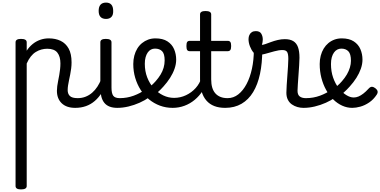

<svg xmlns="http://www.w3.org/2000/svg" viewBox="-20 -815 2933 1481"><path d="M142 646Q121 646 110.5 639.5Q100 633 100 620V-489Q100 -502 110.5 -508.5Q121 -515 142 -515Q164 -515 175 -508.5Q186 -502 186 -489V-424Q205 -453 231 -474.5Q257 -496 289 -507.5Q321 -519 356 -519Q408 -519 447.5 -500Q487 -481 509.5 -440.5Q532 -400 532 -334Q532 -310 529 -286.5Q526 -263 521.5 -240.5Q517 -218 512.5 -197Q508 -176 505 -156.5Q502 -137 502 -120Q502 -91 519 -74.5Q536 -58 579 -58Q593 -58 599.5 -46.5Q606 -35 604.5 -20.5Q603 -6 592 5.5Q581 17 560 17Q493 17 456 -18.5Q419 -54 419 -115Q419 -131 421.5 -150.5Q424 -170 428.5 -191.5Q433 -213 437 -236Q441 -259 443.5 -281.5Q446 -304 446 -326Q446 -379 422.5 -409Q399 -439 344 -439Q322 -439 299.5 -433Q277 -427 256 -414Q235 -401 217.5 -379Q200 -357 186 -325V620Q186 633 175 639.5Q164 646 142 646Z M560 17Q546 17 539.5 5.5Q533 -6 534.5 -20.5Q536 -35 547 -46.5Q558 -58 579 -58Q612 -58 640 -69Q668 -80 691 -100Q714 -120 731.5 -147Q749 -174 761 -205Q767 -220 778.5 -218.5Q790 -217 798.5 -207Q807 -197 804 -186Q789 -138 765.5 -100.5Q742 -63 711.5 -36.5Q681 -10 643 3.5Q605 17 560 17Z M885 17Q851 17 826 7.5Q801 -2 785 -21.5Q769 -41 761.5 -70.5Q754 -100 754 -140V-489Q754 -502 764.5 -508.5Q775 -515 796 -515Q818 -515 829 -508.5Q840 -502 840 -489V-140Q840 -95 853.5 -76.5Q867 -58 904 -58Q918 -58 925 -46.5Q932 -35 930.5 -20.5Q929 -6 918 5.5Q907 17 885 17ZM798 -669Q770 -669 755.5 -684.5Q741 -700 741 -731Q741 -763 755.5 -779Q770 -795 798 -795Q825 -795 839 -779Q853 -763 853 -731Q854 -700 839.5 -684.5Q825 -669 798 -669Z M885 17Q866 17 859.5 5.5Q853 -6 857 -20.5Q861 -35 873 -46.5Q885 -58 904 -58Q960 -58 1011.5 -77Q1063 -96 1100 -124Q1114 -133 1124 -128Q1134 -123 1139 -110.5Q1144 -98 1142.5 -84.5Q1141 -71 1130 -64Q1098 -41 1056.5 -22.5Q1015 -4 971 6.5Q927 17 885 17Z M1104 -121Q1126 -136 1145.5 -153.5Q1165 -171 1181 -189Q1203 -214 1218.5 -239.5Q1234 -265 1242 -292.5Q1250 -320 1250 -349Q1250 -401 1230 -420.5Q1210 -440 1176 -440Q1162 -440 1155.5 -452Q1149 -464 1149.5 -479.5Q1150 -495 1157.5 -507Q1165 -519 1179 -519Q1236 -519 1271.5 -496Q1307 -473 1323 -435.5Q1339 -398 1339 -355Q1339 -321 1326.5 -285Q1314 -249 1292 -214.5Q1270 -180 1241 -148Q1220 -124 1196 -103Q1172 -82 1146 -64Z M1312 17Q1260 17 1214 0Q1168 -17 1130 -48Q1092 -79 1065 -121.5Q1038 -164 1023 -214.5Q1008 -265 1008 -321Q1008 -355 1016 -385.5Q1024 -416 1039 -440.5Q1054 -465 1075.5 -482.5Q1097 -500 1123 -509.5Q1149 -519 1179 -519Q1193 -519 1199.5 -507Q1206 -495 1205.5 -479.5Q1205 -464 1197 -452Q1189 -440 1175 -440Q1158 -440 1144 -432.5Q1130 -425 1119.5 -410Q1109 -395 1103 -373.5Q1097 -352 1097 -323Q1097 -266 1115.5 -218Q1134 -170 1166 -134.5Q1198 -99 1238.5 -79.5Q1279 -60 1323 -60Q1371 -60 1414.5 -80.5Q1458 -101 1489.5 -136Q1521 -171 1534 -216Q1537 -225 1549 -225.5Q1561 -226 1572 -220.5Q1583 -215 1580 -203Q1569 -155 1543.5 -115Q1518 -75 1482 -45Q1446 -15 1402.5 1Q1359 17 1312 17Z M1717 17Q1669 17 1633 3Q1597 -11 1572.5 -39Q1548 -67 1535.5 -108Q1523 -149 1523 -203V-420H1445Q1430 -420 1424 -429Q1418 -438 1418 -460Q1418 -483 1424 -491.5Q1430 -500 1445 -500H1523V-704Q1523 -717 1533.5 -723.5Q1544 -730 1565 -730Q1587 -730 1598 -723.5Q1609 -717 1609 -704V-500H1735Q1750 -500 1756.5 -491.5Q1763 -483 1763 -460Q1763 -438 1756.5 -429Q1750 -420 1735 -420H1609V-203Q1609 -167 1617 -140Q1625 -113 1641 -95Q1657 -77 1680.5 -67.5Q1704 -58 1735 -58Q1749 -58 1756 -46.5Q1763 -35 1761.5 -20.5Q1760 -6 1749 5.5Q1738 17 1717 17Z M1717 17Q1698 17 1691.5 5.5Q1685 -6 1689 -20.5Q1693 -35 1705 -46.5Q1717 -58 1736 -58Q1781 -58 1818 -87Q1855 -116 1882 -167Q1909 -218 1923.5 -285.5Q1938 -353 1938 -429Q1938 -441 1948 -446.5Q1958 -452 1970.5 -452Q1983 -452 1993 -446.5Q2003 -441 2003 -429Q2003 -327 1985.5 -245Q1968 -163 1932.5 -104.5Q1897 -46 1843 -14.5Q1789 17 1717 17Z M2320 17Q2297 17 2274 10.5Q2251 4 2231.5 -9.5Q2212 -23 2200.5 -45.5Q2189 -68 2189 -100Q2189 -125 2191.5 -159Q2194 -193 2196.5 -230.5Q2199 -268 2201.5 -302Q2204 -336 2204 -361Q2204 -400 2194.5 -414.5Q2185 -429 2159 -429Q2131 -429 2095 -419Q2059 -409 2025 -399.5Q1991 -390 1970 -390Q1952 -390 1935.5 -409.5Q1919 -429 1908 -457.5Q1897 -486 1897 -513Q1897 -531 1903.5 -545Q1910 -559 1922.5 -567Q1935 -575 1953 -575Q1984 -575 1995.5 -555Q2007 -535 2007 -510Q2007 -499 2005 -488Q2003 -477 2000 -469Q2010 -469 2028.5 -475.5Q2047 -482 2071 -491Q2095 -500 2122.5 -506.5Q2150 -513 2177 -513Q2217 -513 2242 -498Q2267 -483 2278.5 -451.5Q2290 -420 2290 -369Q2290 -346 2287.5 -310.5Q2285 -275 2282.5 -237Q2280 -199 2277.5 -166Q2275 -133 2275 -115Q2275 -84 2292 -71Q2309 -58 2339 -58Q2353 -58 2360 -46.5Q2367 -35 2365.5 -20.5Q2364 -6 2353 5.5Q2342 17 2320 17Z M2322 17Q2303 17 2296.5 5.5Q2290 -6 2294 -20.5Q2298 -35 2310 -46.5Q2322 -58 2341 -58Q2397 -58 2448.5 -77Q2500 -96 2537 -124Q2551 -133 2561 -128Q2571 -123 2576 -110.5Q2581 -98 2579.5 -84.5Q2578 -71 2567 -64Q2535 -41 2493.5 -22.5Q2452 -4 2408 6.5Q2364 17 2322 17Z M2538 -120Q2561 -135 2581.5 -152.5Q2602 -170 2618 -189Q2640 -214 2655.5 -240.5Q2671 -267 2679 -294Q2687 -321 2687 -346Q2687 -399 2667 -419.5Q2647 -440 2613 -440Q2596 -440 2581.5 -432.5Q2567 -425 2556 -409.5Q2545 -394 2539 -372Q2533 -350 2533 -321Q2533 -264 2549.5 -216.5Q2566 -169 2593 -135Q2620 -101 2650.5 -82Q2681 -63 2708 -63Q2727 -63 2745 -70.5Q2763 -78 2782.5 -93Q2802 -108 2822 -130Q2836 -146 2849 -145.5Q2862 -145 2876 -134Q2890 -123 2892.5 -111Q2895 -99 2886 -85Q2861 -47 2827.5 -24.5Q2794 -2 2760 7.5Q2726 17 2697 17Q2657 17 2619.5 0Q2582 -17 2550.5 -48Q2519 -79 2495.5 -121.5Q2472 -164 2459 -214.5Q2446 -265 2446 -321Q2446 -355 2454 -385.5Q2462 -416 2477 -440.5Q2492 -465 2513 -482.5Q2534 -500 2560 -509.5Q2586 -519 2616 -519Q2673 -519 2708.5 -496Q2744 -473 2760 -435.5Q2776 -398 2776 -355Q2776 -321 2763.5 -285Q2751 -249 2729 -214.5Q2707 -180 2678 -148Q2656 -123 2631 -101Q2606 -79 2577 -60Z"/></svg>

Font: Playwrite BR
Style: Regular
Weight: 400
Designer: Veronika Burian, José Scaglione
Foundry: TypeTogether
Version: Version 1.002